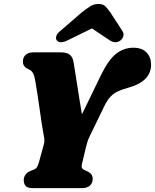

<svg xmlns="http://www.w3.org/2000/svg" viewBox="-20 -970 799 990"><path d="M458 -48.5Q458 -25 443 -12.5Q428 0 404 0H148.5Q122.5 0 112.5 -11Q102.5 -22 102.5 -41Q102.5 -72.5 135.5 -88L154.5 -95.5Q166 -100.5 170.5 -107.8Q175 -115 180.5 -132.5L205.5 -223.5Q211 -241 207.5 -261.2Q204 -281.5 200.5 -301Q198 -312.5 194 -340.2Q190 -368 185 -403.5Q180 -439 174.5 -475Q169 -511 164.2 -539.2Q159.5 -567.5 156 -579.5Q148.5 -605.5 125.5 -614Q98 -626 98 -652.5Q98 -673.5 111.8 -686.8Q125.5 -700 152 -700H293.5Q323.5 -700 339 -688.5Q354.5 -677 359 -651.5Q361.5 -637 366.2 -607Q371 -577 377 -538.5Q383 -500 389.5 -458.8Q396 -417.5 402.5 -380.5L501.5 -584.5Q540 -663 579.5 -693.5Q619 -724 668 -724Q712.5 -724 735.8 -699.2Q759 -674.5 759 -637Q759 -593.5 729.5 -563.8Q700 -534 645.5 -519Q613.5 -510 591.2 -500.5Q569 -491 551.8 -473.5Q534.5 -456 518.5 -424L445.5 -273.5Q434.5 -252.5 430.2 -236.5Q426 -220.5 422.5 -208L403 -126Q399 -112 402.5 -104.8Q406 -97.5 415 -93.5L432.5 -85.5Q448 -77 453 -67.8Q458 -58.5 458 -48.5ZM600.5 -761Q574 -742 543 -764L454 -823.5L332.5 -764Q290 -742 273.5 -761Q267 -768 269.8 -782Q272.5 -796 291.5 -811L401.5 -906Q426 -925 444.8 -937.2Q463.5 -949.5 487.5 -949.5Q511.5 -949.5 523.5 -937.2Q535.5 -925 549 -906L610.5 -811Q620.5 -796 615.5 -782Q610.5 -768 600.5 -761Z"/></svg>

Font: Fraunces 9pt Soft Black
Style: Italic
Weight: 900
Italic angle: -16°
Version: Version 1.000;[b76b70a41]